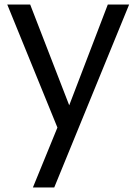

<svg xmlns="http://www.w3.org/2000/svg" viewBox="-20 -568 603 846"><path d="M455 -548H549L219 258H125L233 -6L12 -548H113L285 -104Z"/></svg>

Font: Poppins
Style: Regular
Weight: 400
Designer: Ninad Kale (Devanagari), Jonny Pinhorn (Latin)
Version: Version 5.002